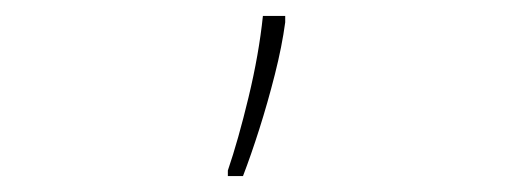

<svg xmlns="http://www.w3.org/2000/svg" viewBox="-20 -827 640 241"><path d="M266 -613Q279 -651 292 -705Q305 -759 310 -807H338V-799Q334 -769 325 -733.5Q316 -698 305.5 -665Q295 -632 285 -606H266Z"/></svg>

Font: Noto Sans Mono Thin
Style: Regular
Weight: 100
Designer: Monotype Design Team
Foundry: Monotype Imaging Inc.
Version: Version 2.014